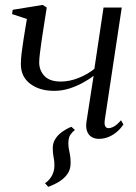

<svg xmlns="http://www.w3.org/2000/svg" viewBox="-20 -542 543 764"><path d="M264 -37.5 278 -25Q267 -16 259.5 -5Q252 6 252 30Q252 44.5 256.5 63.8Q261 83 261 107.5Q261 132 248.5 150Q236 168 215.8 180.5Q195.5 193 172 201.5L159 187Q175 177 185.8 158.5Q196.5 140 196.5 116Q196.5 97 193.2 82.8Q190 68.5 190 47.5Q190 29 197.8 15Q205.5 1 217.5 -9.5Q229.5 -20 242.2 -27Q255 -34 264 -37.5ZM166 -512 151.5 -419.5Q149 -403 145.2 -378Q141.5 -353 138.8 -329.8Q136 -306.5 136 -294Q136 -262 156.8 -239.8Q177.5 -217.5 222.5 -217.5Q256 -217.5 291.8 -231.5Q327.5 -245.5 355.5 -268L392 -512H464.5L397 -65Q394.5 -46.5 399 -39.2Q403.5 -32 411.5 -32Q421.5 -32 434 -39Q446.5 -46 461.5 -63.5L471 -47Q462 -32.5 447.2 -19.2Q432.5 -6 413.8 2.2Q395 10.5 373 10.5Q357 10.5 344.8 3.2Q332.5 -4 326.5 -19.8Q320.5 -35.5 324.5 -60L352.5 -240.5Q333.5 -225.5 308 -211.8Q282.5 -198 254 -189.2Q225.5 -180.5 195.5 -180.5Q137 -180.5 100 -208.8Q63 -237 63 -287Q63 -306 66.2 -332.8Q69.5 -359.5 73.8 -386Q78 -412.5 81 -431L87 -466.5L28 -486L30.5 -503L150 -522.5Z"/></svg>

Font: Merriweather 120pt Light
Style: Italic
Weight: 300
Italic angle: -7.8°
Version: Version 2.101